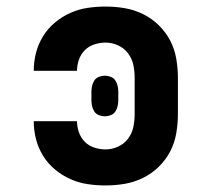

<svg xmlns="http://www.w3.org/2000/svg" viewBox="-20 -558 640 586"><path d="M302 8Q275 8 247.5 4Q220 0 194.5 -11.5Q169 -23 147.5 -41Q126 -59 111.5 -82.5Q97 -106 90 -133Q83 -160 83 -188Q83 -188 83 -188Q83 -188 83 -188H215Q215 -188 215 -188Q215 -188 215 -188Q215 -171 221 -154Q227 -137 239 -125Q251 -113 268 -107.5Q285 -102 302 -102Q322 -102 340.5 -110.5Q359 -119 371 -135Q383 -151 387 -170.5Q391 -190 391 -210V-320Q391 -340 387 -359.5Q383 -379 371 -395Q359 -411 340.5 -419.5Q322 -428 302 -428Q285 -428 268 -422.5Q251 -417 239 -405Q227 -393 221 -376Q215 -359 215 -342Q215 -342 215 -342Q215 -342 215 -342H83Q83 -342 83 -342Q83 -342 83 -342Q83 -370 90 -397Q97 -424 111.5 -447.5Q126 -471 147.5 -489Q169 -507 194.5 -518.5Q220 -530 247.5 -534Q275 -538 302 -538Q332 -538 361 -533Q390 -528 416.5 -515Q443 -502 464.5 -481Q486 -460 499.5 -434Q513 -408 518 -378.5Q523 -349 523 -320V-210Q523 -181 518 -151.5Q513 -122 499.5 -96Q486 -70 464.5 -49Q443 -28 416.5 -15Q390 -2 361 3Q332 8 302 8ZM300 -203Q291 -203 282 -206.5Q273 -210 268 -217.5Q263 -225 261 -234Q259 -243 259 -252V-278Q259 -287 261 -296Q263 -305 268 -312.5Q273 -320 282 -323.5Q291 -327 300 -327Q309 -327 318 -323.5Q327 -320 332 -312.5Q337 -305 339 -296Q341 -287 341 -278V-252Q341 -243 339 -234Q337 -225 332 -217.5Q327 -210 318 -206.5Q309 -203 300 -203Z"/></svg>

Font: Iosevka Curly Slab XBdEx
Style: Regular
Weight: 800
Width: 7
Monospace: yes
Designer: Belleve Invis
Foundry: Belleve Invis
Version: Version 11.0.0; ttfautohint (v1.8.3)